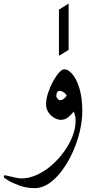

<svg xmlns="http://www.w3.org/2000/svg" viewBox="-74 -688 499 1035"><path d="M369.6 -88.4Q369.6 -36.1 356 21Q342.3 78.1 317.9 132.3Q293.5 186.5 261 230.5Q228.5 274.4 190.9 300.3Q153.3 326.2 113.3 326.2Q69.3 326.2 31.2 312.5Q-6.8 298.8 -30.3 284.2Q-53.7 269.5 -53.7 267.1Q-53.7 263.7 -52 260Q-50.3 256.3 -48.3 256.3Q-45.4 256.3 -28.6 260.7Q-11.7 265.1 8.3 269.5Q28.3 273.9 40.5 273.9Q82.5 273.9 124.8 254.6Q167 235.4 204.3 202.9Q241.7 170.4 271 129.9Q300.3 89.4 316.9 46.4Q333.5 3.4 333.5 -36.1Q333.5 -53.7 330.6 -65.4Q327.6 -77.1 323.7 -86.9Q312.5 -72.8 295.2 -57.4Q277.8 -42 254.9 -42Q236.8 -42 218.3 -52.7Q199.7 -63.5 187 -82.5Q174.3 -101.6 174.3 -126Q174.3 -153.3 184.8 -185.8Q195.3 -218.3 210.9 -247.6Q226.6 -276.9 243.4 -295.7Q260.3 -314.5 272.5 -314.5Q293.5 -314.5 315.9 -288.6Q338.4 -262.7 354 -212.2Q369.6 -161.6 369.6 -88.4ZM285.2 -174.3Q277.8 -186 266.8 -192.4Q255.9 -198.7 249 -198.7Q238.3 -198.7 233.9 -190.2Q229.5 -181.6 229.5 -169.9Q229.5 -164.1 236.1 -156Q242.7 -147.9 252 -147.9Q260.3 -147.9 270.8 -156Q281.2 -164.1 285.2 -174.3ZM295.9 -418.9 243.7 -387.2V-636.2L295.9 -668.5Z"/></svg>

Font: Scheherazade New Rohingya
Style: Regular
Weight: 400
Designer: SIL International
Foundry: SIL International
Version: Version 3.000 ; LngRng